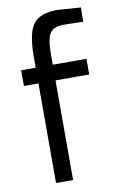

<svg xmlns="http://www.w3.org/2000/svg" viewBox="-84 -774 502 820"><g transform="rotate(-10 167.0 -363.5)"><path d="M165 -432V0H91V-432H28V-500H91V-545Q91 -651 120.5 -689Q150 -727 225 -727L326 -720L325 -658Q269 -660 240 -660Q197 -660 181 -636Q165 -612 165 -544V-500H311V-432Z"/></g></svg>

Font: TitilliumText22L Rg
Style: Regular
Weight: 400
Designer: Campivisivi
Foundry: Campivisivi
Version: 1.000